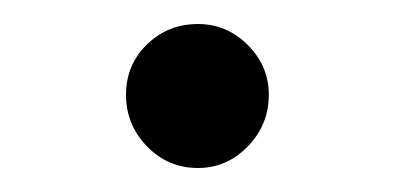

<svg xmlns="http://www.w3.org/2000/svg" viewBox="-20 -427 330 160"><path d="M85 -348Q85 -323 102.5 -305Q120 -287 145 -287Q169 -287 186.5 -305Q204 -323 204 -348Q204 -372 186.5 -389.5Q169 -407 145 -407Q120 -407 102.5 -390Q85 -373 85 -348Z"/></svg>

Font: Geom Light
Style: Regular
Weight: 300
Version: Version 1.102